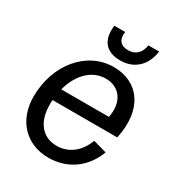

<svg xmlns="http://www.w3.org/2000/svg" viewBox="-176 -835 884 959"><g transform="rotate(30 266.5 -356.0)"><path d="M246 12C355 12 443 -50 481 -154L403 -176C378 -106 323 -60 252 -60C170 -60 120 -122 120 -222C120 -231 120 -239 121 -248H494C534 -428 449 -544 305 -544C147 -544 30 -398 30 -216C30 -79 118 12 246 12ZM313 -588C394 -588 449 -638 461 -724H399C392 -675 363 -652 322 -652C281 -652 258 -675 265 -724H203C191 -638 231 -588 313 -588ZM132 -316C157 -411 219 -474 299 -474C377 -474 426 -413 407 -316Z"/></g></svg>

Font: Ronzino Oblique
Style: Italic
Weight: 400
Italic angle: -8°
Designer: Nunzio Mazzaferro
Foundry: Collletttivo
Version: Version 1.000;Glyphs 3.3 (3337)